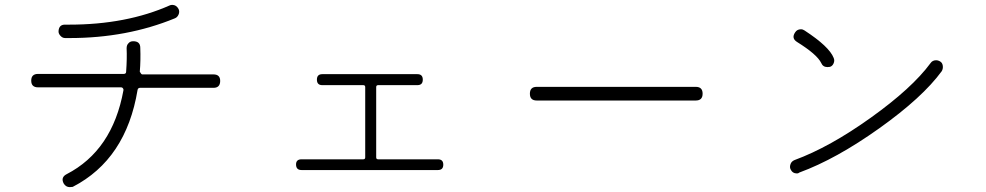

<svg xmlns="http://www.w3.org/2000/svg" viewBox="-20 -766 4040 787"><path d="M265 -610H247Q236 -610 227.5 -619.5Q219 -629 220 -639Q222 -666 248 -665H264Q498 -665 676 -744Q680 -746 686 -746Q703 -746 712 -729Q717 -718 712 -706.5Q707 -695 697 -691Q500 -610 265 -610ZM266 1Q250 1 241 -14Q228 -39 253 -52Q441 -149 486 -396Q487 -400 484 -404Q481 -408 477 -408H136Q108 -408 108 -435.5Q108 -463 136 -463H487Q497 -463 497 -472Q501 -527 499 -568Q499 -581 506 -588Q513 -597 526 -597Q555 -597 555 -570Q557 -519 553 -472Q559 -461 563 -461H855Q883 -461 882.5 -433.5Q882 -406 855 -406H554Q546 -406 544 -398Q497 -113 278 0Q268 1 266 1Z M1216 -69Q1194 -69 1193.5 -91Q1193 -113 1216 -113H1469Q1477 -113 1477 -121V-409Q1477 -417 1469 -417H1301Q1279 -417 1279 -439.5Q1279 -462 1301 -462H1691Q1713 -462 1713 -439.5Q1713 -417 1691 -417H1530Q1522 -417 1522 -409V-121Q1522 -113 1530 -113H1775Q1797 -113 1797 -91Q1797 -69 1775 -69Z M2180 -354Q2152 -354 2152 -382Q2152 -410 2180 -410H2832Q2860 -410 2860 -382Q2860 -354 2832 -354Z M3372 -491Q3353 -491 3346 -508Q3329 -543 3247 -594Q3223 -609 3239 -633Q3247 -646 3263 -646Q3271 -646 3278 -641Q3379 -575 3397 -529Q3402 -518 3397 -506.5Q3392 -495 3382 -492Q3380 -492 3376.5 -491.5Q3373 -491 3372 -491ZM3247 -55Q3228 -55 3220 -73Q3216 -83 3221 -95Q3225 -105 3237 -110Q3381 -163 3550 -284Q3719 -405 3794 -507Q3802 -519 3817 -519Q3826 -519 3834.5 -513.5Q3843 -508 3844.5 -496Q3846 -484 3840 -474Q3761 -366 3584 -240Q3407 -114 3257 -59Q3252 -55 3247 -55Z"/></svg>

Font: Shin Retro Maru Gothic Regular
Style: Regular
Weight: 400
Designer: Iose
Foundry: Typographish
Version: Version 1.002